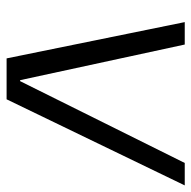

<svg xmlns="http://www.w3.org/2000/svg" viewBox="-19 -561 580 582"><g transform="rotate(90 271.0 -270.0)"><path d="M47 -540H115L223 -41H226L474 -540H542L281 0H157Z"/></g></svg>

Font: Pathway Extreme 28pt Light
Style: Italic
Weight: 300
Italic angle: -8°
Designer: Eduardo Rodriguez Tunni
Foundry: Eduardo Rodriguez Tunni
Version: Version 1.001;gftools[0.9.26]